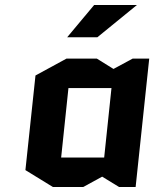

<svg xmlns="http://www.w3.org/2000/svg" viewBox="-20 -738 635 763"><path d="M394 -112 423 -388H252L223 -112ZM573 -505 519 5H453L386 -36L311 5H190L81 -62L121 -438L244 -505H365L431 -464L507 -505ZM247 -590 354 -718H524L367 -590Z"/></svg>

Font: Quantico
Style: Bold Italic
Weight: 700
Italic angle: -12°
Designer: Matt Desmond
Foundry: MADtype
Version: Version 2.002